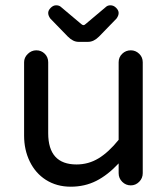

<svg xmlns="http://www.w3.org/2000/svg" viewBox="-20 -694 635 725"><path d="M236 -556 170 -624Q162 -635 162 -645Q162 -655 171.5 -664.5Q181 -674 192 -674Q204 -674 211 -667L287 -603Q292 -599 295 -599Q299 -599 303 -603L379 -667Q386 -674 397 -674Q409 -674 418.5 -664.5Q428 -655 428 -645Q428 -635 420 -624L354 -556Q334 -536 313 -536H276Q256 -536 236 -556ZM71 -459Q71 -477 85 -490.5Q99 -504 117 -504Q136 -504 149 -491Q162 -478 162 -459V-191Q162 -73 269 -73Q314 -73 352 -96Q390 -119 428 -166V-459Q428 -478 441.5 -491Q455 -504 474 -504Q492 -504 505.5 -491Q519 -478 519 -459V-40Q519 -21 505.5 -7.5Q492 6 474 6Q455 6 441.5 -7.5Q428 -21 428 -40V-77Q387 -33 343.5 -11Q300 11 247 11Q194 11 153 -15Q114 -40 92.5 -84Q71 -128 71 -182Z"/></svg>

Font: 寒蝉全圆体
Style: Regular
Weight: 400
Designer: Warren2060
      Designed by Motoya company      

      [Varela Round]
      Joe Prince(Latin component); Avraham Cornf
Foundry: ChillType
Version: Version 3.200